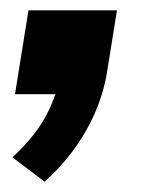

<svg xmlns="http://www.w3.org/2000/svg" viewBox="-20 -182 310 371"><path d="M66 169 4 122Q26 102 45 78Q64 54 76.5 26.5Q89 -1 94 -26L120 0H9L35 -162H206L188 -50Q182 -9 166.5 29Q151 67 125.5 103Q100 139 66 169Z"/></svg>

Font: Nunito Sans 7pt Condensed ExtraBold
Style: Italic
Weight: 800
Width: 3
Italic angle: -9°
Designer: Vernon Adams
Foundry: Vernon Adams
Version: Version 3.101;gftools[0.9.27]